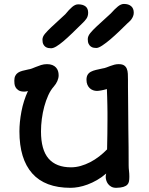

<svg xmlns="http://www.w3.org/2000/svg" viewBox="-20 -921 742 956"><path d="M51.3 0ZM76.7 -266.6Q76.7 -312.5 86.7 -365.7Q96.7 -418.9 119.1 -467.8Q109.4 -464.8 101.1 -464.8Q82.5 -464.8 72.3 -471.4Q62 -478 57.4 -486.8Q52.7 -495.6 52 -504.9Q51.3 -514.2 51.3 -519.5Q51.3 -534.2 56.2 -543.7Q61 -553.2 69.8 -559.1Q78.6 -564.9 91.6 -568.4Q104.5 -571.8 120.6 -575.2Q128.9 -576.2 138.7 -579.8Q148.4 -583.5 157.7 -587.4Q170.4 -592.8 184.6 -597.2Q198.7 -601.6 213.9 -601.6Q229.5 -601.6 240.5 -597.2Q251.5 -592.8 258.5 -585.2Q265.6 -577.6 268.8 -567.6Q272 -557.6 272 -546.4Q272 -532.2 265.6 -517.6Q259.3 -502.9 247.6 -489.7Q231.9 -472.2 220.2 -446.3Q208.5 -420.4 200.4 -390.4Q192.4 -360.4 188.2 -328.4Q184.1 -296.4 184.1 -266.6Q184.1 -174.8 221.9 -131.3Q259.8 -87.9 333.5 -87.9Q357.4 -87.9 381.6 -94.7Q405.8 -101.6 429 -113.5Q452.1 -125.5 473.4 -141.8Q494.6 -158.2 513.2 -177.2Q514.2 -218.8 514.6 -254.2Q515.1 -289.6 515.1 -323.2Q515.1 -343.8 515.1 -362.1Q515.1 -380.4 514.6 -398.2Q514.2 -416 513.7 -435.3Q513.2 -454.6 512.2 -477.5Q497.1 -473.1 483.4 -470.7Q469.7 -468.3 462.9 -468.3Q452.6 -468.3 443.4 -471.7Q434.1 -475.1 426.8 -481.9Q419.4 -488.8 415 -499.3Q410.6 -509.8 410.6 -523.9Q410.6 -539.1 416.3 -548.6Q421.9 -558.1 432.4 -563.7Q442.9 -569.3 457.5 -572.8Q472.2 -576.2 490.2 -580.1Q500.5 -581.5 510 -585.2Q519.5 -588.9 529.3 -592.5Q539.1 -596.2 549.3 -598.9Q559.6 -601.6 570.8 -601.6Q588.4 -601.6 597.7 -595.5Q606.9 -589.4 611.3 -578.9Q615.7 -568.4 616.5 -554Q617.2 -539.6 617.2 -523.4Q617.2 -509.3 617.2 -487.1Q617.2 -464.8 617.7 -437Q617.7 -356.9 619.1 -274.2Q620.6 -191.4 620.6 -97.2Q620.6 -84 622.3 -70.6Q624 -57.1 624 -41.5Q624 -28.3 622.3 -18.3Q620.6 -8.3 614 -1.5Q607.4 5.4 594.5 9.5Q581.5 13.7 558.6 14.2Q543.9 14.2 533.9 8.5Q523.9 2.9 517.8 -5.4Q511.7 -13.7 509 -23.2Q506.3 -32.7 506.3 -40.5Q506.3 -45.9 507.1 -49.1Q507.8 -52.2 508.8 -57.1Q486.3 -37.6 462.6 -24.2Q439 -10.7 416 -2.2Q393.1 6.3 371.3 10.3Q349.6 14.2 331.1 14.2Q204.1 14.2 140.4 -57.6Q76.7 -129.4 76.7 -266.6ZM459.5 -682.1Q453.6 -682.1 446.3 -683.3Q439 -684.6 432.4 -689.2Q425.8 -693.8 421.4 -702.6Q417 -711.4 417 -726.1Q417 -740.7 429.2 -755.9Q441.4 -771 461.4 -789.6L531.7 -854Q551.8 -876.5 567.1 -888.9Q582.5 -901.4 597.2 -901.4Q620.1 -901.4 633.1 -890.1Q646 -878.9 646 -857.9Q646 -848.6 642.8 -840.6Q639.6 -832.5 635 -825.9Q630.4 -819.3 624.5 -814Q618.7 -808.6 613.8 -804.2Q595.7 -786.1 573.5 -764.9Q551.3 -743.7 529.8 -725.3Q508.3 -707 489.5 -694.6Q470.7 -682.1 459.5 -682.1ZM234.4 -680.7Q228.5 -680.7 220.9 -681.9Q213.4 -683.1 206.8 -687.5Q200.2 -691.9 195.8 -700.4Q191.4 -709 191.4 -723.6Q191.4 -738.3 204.3 -753.4Q217.3 -768.6 235.4 -785.6L305.2 -850.1Q323.7 -873 339.1 -886.2Q354.5 -899.4 369.1 -899.4Q392.6 -899.4 405.8 -889.2Q418.9 -878.9 418.9 -857.9Q418.9 -839.8 409.9 -827.4Q400.9 -814.9 391.6 -806.6Q362.8 -778.3 338.9 -755.1Q314.9 -731.9 295.2 -715.3Q275.4 -698.7 260.3 -689.7Q245.1 -680.7 234.4 -680.7Z"/></svg>

Font: Autour One
Style: Regular
Weight: 400
Version: Version 1.007; ttfautohint (v0.92) -l 24 -r 24 -G 200 -x 7 -